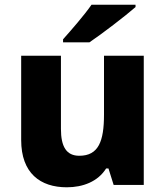

<svg xmlns="http://www.w3.org/2000/svg" viewBox="-20 -786 703 816"><path d="M556 -756V-766H369C338 -721 281 -656 248 -619V-606H360C412 -641 514 -719 556 -756ZM591 -549H422V-299C422 -186 399 -124 317 -124C262 -124 239 -163 239 -238V-549H70V-191C70 -50 151 10 264 10C332 10 396 -14 431 -70H441L463 0H591Z"/></svg>

Font: Noto Sans Ethiopic ExtraBold
Style: Regular
Weight: 800
Designer: Monotype Design Team
Foundry: Monotype Imaging Inc.
Version: Version 2.102